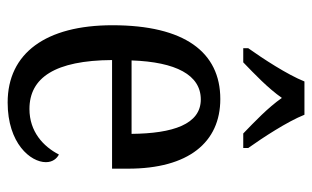

<svg xmlns="http://www.w3.org/2000/svg" viewBox="-177 -629 816 502"><g transform="rotate(90 231.0 -378.0)"><path d="M106 -619V-606H143C174 -636 210 -670 236 -707C262 -670 298 -636 329 -606H367V-619C340 -657 298 -721 280 -766H193C175 -721 133 -657 106 -619ZM248 10C355 10 404 -50 404 -90C404 -108 394 -119 384 -124C363 -83 324 -47 265 -47C183 -47 138 -114 137 -263H421V-305C421 -463 352 -546 239 -546C116 -546 46 -452 46 -264C46 -90 119 10 248 10ZM330 -314H138C142 -430 176 -495 240 -495C305 -495 329 -422 330 -314Z"/></g></svg>

Font: Noto Serif Khmer Condensed
Style: Regular
Weight: 400
Width: 3
Designer: Danh Hong and the Monotype Design Team
Foundry: Monotype Imaging Inc.
Version: Version 2.004